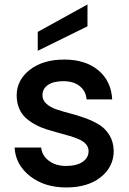

<svg xmlns="http://www.w3.org/2000/svg" viewBox="-20 -825 574 854"><path d="M485.8 -153.8Q485.8 -83 428.2 -37.1Q370.6 8.8 274.9 8.8Q177.2 8.8 113 -42Q48.8 -92.8 44.9 -168.9H163.1Q166 -134.3 196.5 -110.6Q227.1 -86.9 272.9 -86.9Q321.3 -86.9 347.7 -105.2Q374 -123.5 374 -152.8Q374 -169.9 363 -182.9Q352.1 -195.8 333.5 -204.3Q314.9 -212.9 291 -220Q267.1 -227.1 240.5 -234.1Q213.9 -241.2 187.5 -249.5Q161.1 -257.8 137.2 -270.8Q113.3 -283.7 94.7 -300.3Q76.2 -316.9 65.2 -342.8Q54.2 -368.7 54.2 -400.9Q54.2 -468.8 112.5 -514.4Q170.9 -560.1 266.1 -560.1Q359.9 -560.1 417.2 -512.5Q474.6 -464.8 479 -382.8H365.2Q362.3 -419.4 335 -441.7Q307.6 -463.9 262.2 -463.9Q217.3 -463.9 193.1 -447Q168.9 -430.2 168.9 -401.9Q168.9 -379.4 186 -363.8Q203.1 -348.1 230.7 -338.6Q258.3 -329.1 291.7 -320.6Q325.2 -312 358.9 -299.8Q392.6 -287.6 420.4 -270.8Q448.2 -253.9 466.6 -224.1Q484.9 -194.3 485.8 -153.8ZM147.9 -683.1 369.1 -805.2V-708L147.9 -599.1Z"/></svg>

Font: SVN-Poppins Medium
Style: Regular
Weight: 500
Designer: Ninad Kale (Devanagari), Jonny Pinhorn (Latin)
Foundry: Indian Type Foundry
Version: Version 3.002 2017